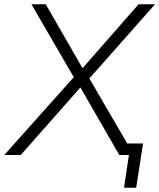

<svg xmlns="http://www.w3.org/2000/svg" viewBox="-41 -725 745 898"><path d="M-21 0 304 -364 106 -705H173L345 -406L607 -705H684L377 -358L554 -54H628L596 153H539L562 0H517L335 -316L56 0Z"/></svg>

Font: Nunito Sans Light
Style: Italic
Weight: 300
Italic angle: -9°
Designer: Vernon Adams
Foundry: Vernon Adams
Version: Version 3.006; ttfautohint (v1.8.3)